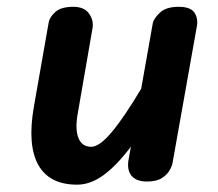

<svg xmlns="http://www.w3.org/2000/svg" viewBox="-20 -520 625 550"><path d="M201 9Q121 9 89.5 -48Q58 -105 77 -214L119.5 -456Q122 -470.5 138.2 -485.5Q154.5 -500.5 190 -500.5Q221.5 -500.5 235.2 -480.8Q249 -461 245 -439L203 -196.5Q194.5 -151 204.5 -125.2Q214.5 -99.5 241.5 -99.5Q265 -99.5 300.5 -142Q336 -184.5 384.5 -266L417.5 -452.5Q420 -466.5 437.8 -483.5Q455.5 -500.5 492 -500.5Q525.5 -500.5 536.8 -484Q548 -467.5 544 -445L474.5 -54.5Q473.5 -46 466.2 -32.8Q459 -19.5 443.5 -9.8Q428 0 401 0Q371 0 357.2 -16Q343.5 -32 348 -61L355 -100Q314.5 -46 276.8 -18.5Q239 9 201 9Z"/></svg>

Font: Edu AU VIC WA NT Pre SemiBold
Style: Regular
Weight: 600
Designer: Tina and Corey Anderson, Eben Sorkin, Mirko Velimirovic
Foundry: Google for Education
Version: Version 1.001